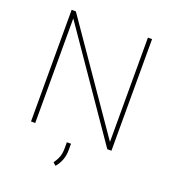

<svg xmlns="http://www.w3.org/2000/svg" viewBox="-160 -830 1028 1149"><g transform="rotate(20 354.0 -256.0)"><path d="M609.9 -710.9V0H583.5L124.5 -666V0H97.7V-710.9H124.5L583.5 -46.4V-710.9ZM368.2 43.5V81.1Q368.2 119.6 356.4 148.9Q344.7 178.2 326.2 199.2L308.1 183.6Q325.2 159.2 333.5 136.5Q341.8 113.8 341.8 82V43.5Z"/></g></svg>

Font: Vazirmatn RD UI Thin
Style: Regular
Weight: 100
Designer: Saber Rastikerdar
Foundry: Saber Rastikerdar
Version: Version 33.003